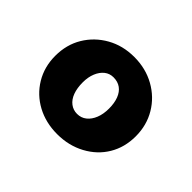

<svg xmlns="http://www.w3.org/2000/svg" viewBox="-84 -838 568 568"><g transform="rotate(45 200.0 -554.5)"><path d="M31 -553Q31 -600 53 -636.5Q75 -673 113 -694.5Q151 -716 199 -716Q247 -716 285.5 -694.5Q324 -673 346 -636Q368 -599 368 -553Q368 -507 346.5 -471Q325 -435 286 -414Q247 -393 199 -393Q151 -393 113 -413.5Q75 -434 53 -470.5Q31 -507 31 -553ZM254 -555Q254 -578 247.5 -595Q241 -612 228.5 -621Q216 -630 198 -630Q182 -630 170 -620.5Q158 -611 151 -594Q144 -577 144 -555Q144 -531 150.5 -513.5Q157 -496 169.5 -486.5Q182 -477 198 -477Q215 -477 227.5 -487Q240 -497 247 -514.5Q254 -532 254 -555Z"/></g></svg>

Font: Mach
Style: Bold
Weight: 700
Version: Version 1.002